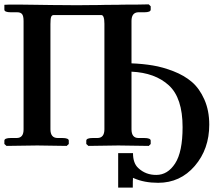

<svg xmlns="http://www.w3.org/2000/svg" viewBox="-20 -667 1005 879"><path d="M938 -96.2Q938 15.6 871.6 92.8Q805.2 169.9 704.1 169.9Q640.1 169.9 592.8 148.9Q591.8 147.9 590.8 147.9Q588.9 147.9 588.9 147Q588.9 149.9 587.9 150.9H588.9Q587.9 152.8 587.9 191.9H521V34.2H588.9Q588.9 80.1 612.8 102.1Q647 134.3 695.8 133.8Q747.6 133.8 781.7 81.3Q815.9 28.8 815.9 -85Q815.9 -218.8 752.9 -276.4Q689.9 -334 582 -338.9V-75.2Q582 -35.2 613.8 -35.2H640.1Q669.9 -35.2 669.9 -22.9V-7.8L661.1 1Q561 -1 522 -1L384.8 1L375 -7.8V-22.9Q375 -35.2 404.8 -35.2H425.8Q458 -35.2 458 -75.2V-558.1Q458 -598.1 443.8 -598.1H226.1Q217.3 -598.1 214.1 -589.6Q210.9 -581.1 210.9 -557.1V-75.2Q210.9 -35.2 244.1 -35.2H265.1Q294.9 -35.2 294.9 -22.9V-7.8L285.2 1Q189.9 -1 150.9 -1L9.8 1L0 -7.8V-22.9Q0 -35.2 29.8 -35.2H56.2Q88.4 -35.2 87.9 -75.2V-570.8Q87.9 -593.8 81.1 -602.3Q74.2 -610.8 59.1 -610.8H29.8Q0 -610.8 0 -623V-645L22.9 -646H68.8Q101.1 -645 147 -645Q193.8 -645 216.8 -644Q232.9 -644 272.5 -643.6Q312 -643.1 332 -643.1Q350.1 -643.1 383.1 -643.6Q416 -644 433.1 -644Q457 -645 518.1 -645L533.2 -645.5Q548.3 -646 569.6 -646Q590.8 -646 606.9 -646L661.1 -647L669.9 -638.2V-623Q669.9 -610.8 640.1 -610.8H611.8Q582 -608.9 582 -570.8V-377Q633.8 -375 679.4 -367.4Q725.1 -359.9 774.2 -340.8Q823.2 -321.8 858.2 -292Q893.1 -262.2 915.5 -211.7Q938 -161.1 938 -96.2Z"/></svg>

Font: Linux Libertine
Style: Bold
Weight: 700
Designer: Philipp H. Poll
Foundry: Philipp H. Poll
Version: Version 5.0.3